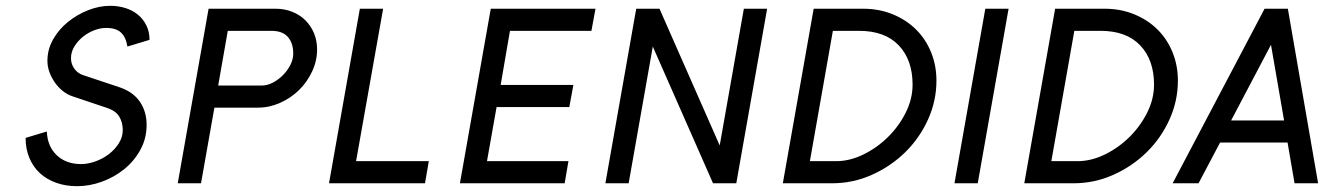

<svg xmlns="http://www.w3.org/2000/svg" viewBox="-20 -630 4551 660"><path d="M391 -330Q438 -314 461 -280Q484 -246 484 -201Q484 -154 462.5 -115Q441 -76 407 -48.5Q373 -21 330.5 -5.5Q288 10 245 10Q206 10 173.5 -1.5Q141 -13 117.5 -34.5Q94 -56 81 -87Q68 -118 68 -156L141 -178Q143 -127 175 -96.5Q207 -66 259 -66Q282 -66 307.5 -75Q333 -84 354 -100Q375 -116 388.5 -137.5Q402 -159 402 -183Q402 -209 390 -229Q378 -249 348 -259L229 -299Q211 -305 195.5 -317.5Q180 -330 168.5 -346.5Q157 -363 150 -382Q143 -401 143 -421Q143 -460 162.5 -494.5Q182 -529 213.5 -554.5Q245 -580 283 -595Q321 -610 359 -610Q386 -610 410.5 -602.5Q435 -595 453.5 -580Q472 -565 483 -543Q494 -521 494 -493L418 -470Q413 -502 396 -518Q379 -534 345 -534Q325 -534 304 -526Q283 -518 265 -503.5Q247 -489 235.5 -470Q224 -451 224 -430Q224 -410 235.5 -394Q247 -378 265 -372L391 -330Z M867 -260H717L671 0H591L697 -600H927Q958 -600 984.5 -589.5Q1011 -579 1030 -560Q1049 -541 1059.5 -515.5Q1070 -490 1070 -460Q1070 -421 1053 -384.5Q1036 -348 1008 -320.5Q980 -293 943 -276.5Q906 -260 867 -260ZM913 -524H763L730 -336H880Q899 -336 918 -346Q937 -356 952.5 -371.5Q968 -387 978 -406.5Q988 -426 988 -446Q988 -482 969.5 -503Q951 -524 913 -524Z M1441 0H1111L1217 -600H1297L1204 -76H1454Z M1921 0H1561L1667 -600H2027L2013 -524H1733L1701 -338H1951L1937 -262H1687L1654 -76H1934Z M2511 0H2431L2224 -470L2141 0H2061L2167 -600H2247L2454 -130L2537 -600H2617Z M2841 0H2671L2777 -600H2947Q3002 -600 3048.5 -581Q3095 -562 3128.5 -529Q3162 -496 3180.5 -450.5Q3199 -405 3199 -353Q3199 -283 3170 -219Q3141 -155 3091.5 -106.5Q3042 -58 2977 -29Q2912 0 2841 0ZM2933 -524H2843L2764 -76H2854Q2901 -76 2948 -99Q2995 -122 3032.5 -159Q3070 -196 3093.5 -243Q3117 -290 3117 -339Q3117 -424 3069.5 -474Q3022 -524 2933 -524Z M3341 0H3261L3367 -600H3447Z M3671 0H3501L3607 -600H3777Q3832 -600 3878.5 -581Q3925 -562 3958.5 -529Q3992 -496 4010.5 -450.5Q4029 -405 4029 -353Q4029 -283 4000 -219Q3971 -155 3921.5 -106.5Q3872 -58 3807 -29Q3742 0 3671 0ZM3763 -524H3673L3594 -76H3684Q3731 -76 3778 -99Q3825 -122 3862.5 -159Q3900 -196 3923.5 -243Q3947 -290 3947 -339Q3947 -424 3899.5 -474Q3852 -524 3763 -524Z M4511 0H4430L4406 -140H4174L4100 0H4011L4327 -600H4407ZM4394 -216 4349 -476 4212 -216Z"/></svg>

Font: Gauge
Style: Oblique
Weight: 400
Italic angle: -80°
Designer: Daniel Pimley
Foundry: Daniel Pimley
Version: Version 2.0